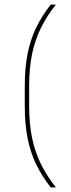

<svg xmlns="http://www.w3.org/2000/svg" viewBox="-20 -695 308 833"><path d="M106.5 -322V-235Q106.5 -158 119.2 -96.5Q132 -35 157.8 17Q183.5 69 222.5 118H200Q162.5 70.5 137.5 19.2Q112.5 -32 100 -93.8Q87.5 -155.5 87.5 -233.5V-323.5Q87.5 -402 100 -463.5Q112.5 -525 137.5 -576.2Q162.5 -627.5 200 -675H222.5Q183.5 -626.5 157.8 -574.2Q132 -522 119.2 -460.8Q106.5 -399.5 106.5 -322Z"/></svg>

Font: Anek Malayalam Thin
Style: Regular
Weight: 250
Version: Version 1.003